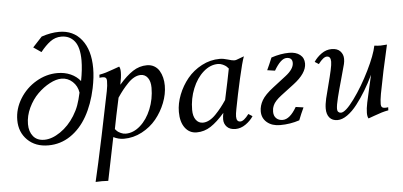

<svg xmlns="http://www.w3.org/2000/svg" viewBox="-63 -910 2792 1329"><g transform="rotate(-5 1333.5 -245.5)"><path d="M200.7 -682.1 265.6 -752Q330.6 -773.9 388.2 -773.9Q486.8 -773.9 544.2 -701.4Q601.6 -628.9 601.6 -502.4Q601.6 -440.4 585.9 -364.7Q562.5 -254.4 516.1 -172.6Q469.7 -90.8 400.4 -44.2Q331.1 2.4 246.6 2.4Q156.7 2.4 101.8 -52Q46.9 -106.4 46.9 -190.4Q46.9 -268.1 89.8 -337.9Q132.8 -407.7 203.4 -449.2Q273.9 -490.7 351.6 -490.7Q402.3 -490.7 443.4 -472.4Q484.4 -454.1 510.3 -421.4Q525.9 -502.4 525.9 -563.5Q525.9 -655.3 492.2 -697.5Q458.5 -739.7 400.4 -739.7Q358.4 -739.7 324 -714.4Q289.6 -689 254.9 -645ZM492.7 -342.8Q485.8 -389.2 452.9 -419.4Q419.9 -449.7 376.5 -449.7Q339.4 -449.7 294.4 -426Q249.5 -402.3 210.2 -363.5Q170.9 -324.7 144.5 -269Q118.2 -213.4 118.2 -156.2Q118.2 -104 145 -71.3Q171.9 -38.6 221.7 -38.6Q274.9 -38.6 333.7 -78.6Q392.6 -118.7 433.6 -184.6Q456.1 -220.7 469 -256.6Q481.9 -292.5 492.7 -342.8Z M698.7 -15.6Q692.4 16.1 667.7 136.2Q643.1 256.3 637.7 283.2Q612.3 281.7 594.2 281.7L549.8 283.2Q574.2 181.2 618.9 -31Q663.6 -243.2 681.6 -335.9Q689.5 -374 689.5 -407.7Q689.5 -434.6 662.6 -434.6Q648.4 -434.6 639.6 -432.6L640.6 -454.1Q665 -458.5 687.3 -465.1Q709.5 -471.7 739.5 -482.9Q769.5 -494.1 781.7 -498Q790 -486.3 790 -459Q790 -425.3 778.8 -372.1Q830.1 -431.2 875.5 -460.9Q920.9 -490.7 973.6 -490.7Q1002 -490.7 1024.2 -477.8Q1046.4 -464.8 1059.3 -443.1Q1072.3 -421.4 1078.6 -395Q1085 -368.7 1085 -339.4Q1085 -280.8 1061.3 -220.2Q1037.6 -159.7 997.1 -110.1Q956.5 -60.5 897 -29.1Q837.4 2.4 771.5 2.4Q733.9 2.4 698.7 -15.6ZM758.8 -284.2Q729 -147 714.4 -69.8Q719.7 -62.5 728 -54.9Q736.3 -47.4 752.9 -39.6Q769.5 -31.7 787.1 -31.7Q840.3 -31.7 887.9 -73.5Q935.5 -115.2 963.9 -185.1Q992.2 -254.9 992.2 -333Q992.2 -377 973.9 -402.1Q955.6 -427.2 925.3 -427.2Q902.8 -427.2 879.9 -415Q856.9 -402.8 834.7 -379.6Q812.5 -356.4 795.7 -335.2Q778.8 -314 758.8 -284.2Z M1472.2 -116.2Q1420.9 -57.1 1375.5 -27.3Q1330.1 2.4 1277.3 2.4Q1227.1 2.4 1196.5 -38.3Q1166 -79.1 1166 -148.9Q1166 -207.5 1189.7 -268.1Q1213.4 -328.6 1253.9 -378.2Q1294.4 -427.7 1354 -459.2Q1413.6 -490.7 1479.5 -490.7Q1504.9 -490.7 1535.4 -481.2Q1565.9 -471.7 1578.6 -471.7Q1588.9 -471.7 1594.7 -474.1L1647.9 -493.7Q1633.3 -456.1 1607.7 -342.5Q1582 -229 1564.5 -135.7Q1557.6 -101.6 1557.6 -83Q1557.6 -46.4 1584.5 -46.4Q1608.9 -46.4 1644 -93.3L1671.4 -75.7Q1650.9 -44.4 1617.2 -21Q1583.5 2.4 1546.9 2.4Q1508.3 2.4 1487.5 -18.8Q1466.8 -40 1466.8 -71.3Q1466.8 -90.8 1472.2 -116.2ZM1492.2 -204.1Q1522 -341.3 1536.6 -418.5Q1531.2 -425.8 1522.9 -433.3Q1514.6 -440.9 1498 -448.7Q1481.4 -456.5 1463.9 -456.5Q1410.6 -456.5 1363 -414.8Q1315.4 -373 1287.1 -303.2Q1258.8 -233.4 1258.8 -155.3Q1258.8 -111.3 1277.1 -86.2Q1295.4 -61 1325.7 -61Q1348.1 -61 1371.1 -73.2Q1394 -85.4 1416.3 -108.6Q1438.5 -131.8 1455.3 -153.1Q1472.2 -174.3 1492.2 -204.1Z M1877.4 -31.7Q1927.7 -31.7 1974.6 -113.3L2028.3 -105.5Q2007.8 -62 1991.2 -19Q1927.2 2.4 1856.9 2.4Q1800.8 2.4 1765.9 -26.9Q1731 -56.2 1731 -104Q1731 -142.6 1752.4 -179.9Q1773.9 -217.3 1832 -261.7L1922.4 -331.5Q1981 -376.5 1981 -418.9Q1981 -456.5 1940.9 -456.5Q1900.9 -456.5 1854 -376L1800.3 -383.8Q1817.4 -419.9 1837.4 -468.8Q1903.3 -490.7 1961.9 -490.7Q2008.8 -490.7 2037.1 -468.5Q2065.4 -446.3 2065.4 -407.2Q2065.4 -339.8 1972.2 -269.5L1882.8 -201.7Q1860.4 -184.6 1845.7 -168.5Q1831.1 -152.3 1825.2 -138.2Q1819.3 -124 1817.6 -114.5Q1815.9 -105 1815.9 -93.3Q1815.9 -64.5 1833 -48.1Q1850.1 -31.7 1877.4 -31.7Z M2255.9 2.4Q2219.7 2.4 2200.2 -20.5Q2180.7 -43.5 2180.7 -83.5Q2180.7 -113.3 2189.9 -153.3Q2195.8 -178.2 2212.6 -242.4Q2229.5 -306.6 2238 -345.5Q2246.6 -384.3 2246.6 -404.3Q2246.6 -441.9 2219.7 -441.9Q2195.3 -441.9 2160.2 -395L2132.8 -412.6Q2153.8 -444.3 2186.5 -467.5Q2219.2 -490.7 2257.3 -490.7Q2296.9 -490.7 2317.1 -468.8Q2337.4 -446.8 2337.4 -416Q2337.4 -397 2333 -379.4Q2325.2 -347.7 2304.9 -276.6Q2284.7 -205.6 2271.5 -152.6Q2258.3 -99.6 2258.3 -74.2Q2258.3 -60.5 2265.4 -53.5Q2272.5 -46.4 2283.7 -46.4Q2315.4 -46.4 2376.5 -129.9Q2437.5 -213.4 2489.5 -319.3Q2541.5 -425.3 2553.7 -488.3Q2579.6 -485.4 2597.2 -485.4L2641.6 -488.3Q2597.2 -297.4 2570.3 -152.3Q2562.5 -109.4 2562.5 -80.6Q2562.5 -53.7 2589.4 -53.7Q2603.5 -53.7 2612.3 -55.7L2611.3 -34.2Q2586.9 -29.8 2564.7 -23.2Q2542.5 -16.6 2512.5 -5.4Q2482.4 5.9 2470.2 9.8Q2461.9 -2 2461.9 -29.3Q2461.9 -58.6 2470.7 -100.1Q2478 -136.2 2494.4 -206.1Q2510.7 -275.9 2513.7 -290Q2486.3 -232.9 2456.5 -183.6Q2426.8 -134.3 2393.3 -91.1Q2359.9 -47.9 2324 -22.7Q2288.1 2.4 2255.9 2.4Z"/></g></svg>

Font: Flanker
Style: Italic
Weight: 400
Italic angle: -12°
Designer: Flanker
Version: Version 2.027